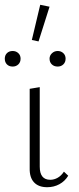

<svg xmlns="http://www.w3.org/2000/svg" viewBox="-26 -778 328 802"><path d="M98 -76V-407L140 -414V-82Q140 -27 184 -27Q200 -27 215 -35.5Q230 -44 241 -61L259 -44Q245 -21 222 -8.5Q199 4 171 4Q135 4 116 -16.5Q97 -37 98 -76ZM107 -611 142 -758 181 -750 135 -605ZM-6 -533Q-6 -547 3 -556Q12 -565 27 -565Q41 -565 50.5 -556Q60 -547 60 -533Q60 -518 50.5 -509Q41 -500 27 -500Q12 -500 3 -509Q-6 -518 -6 -533ZM181 -533Q181 -546 191 -555.5Q201 -565 215 -565Q229 -565 238.5 -556Q248 -547 248 -533Q248 -518 238.5 -509Q229 -500 215 -500Q200 -500 190.5 -509Q181 -518 181 -533Z"/></svg>

Font: Ysabeau Light
Style: Regular
Weight: 300
Designer: Christian Thalmann (Catharsis Fonts)
Version: Version 0.003